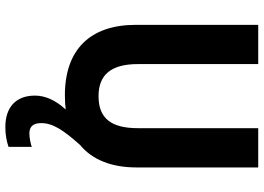

<svg xmlns="http://www.w3.org/2000/svg" viewBox="-154 -600 987 719"><g transform="rotate(90 339.5 -240.5)"><path d="M441 99C441 55 467 16 523 -47C579 -93 607 -166 607 -258V-714H460V-264C460 -164 424 -116 340 -116C261 -116 220 -162 220 -263V-714H73V-256C73 -85 165 10 337 10C356 10 374 9 390 7C356 44 338 83 338 122C338 193 381 233 456 233C485 233 510 228 530 221V134C519 138 497 143 480 143C456 143 441 131 441 99Z"/></g></svg>

Font: Noto Sans Thai Looped SemiCondensed
Style: Bold
Weight: 700
Width: 4
Designer: Sasikarn Vongin, Ben Mitchell
Foundry: The Fontpad Ltd
Version: Version 1.001